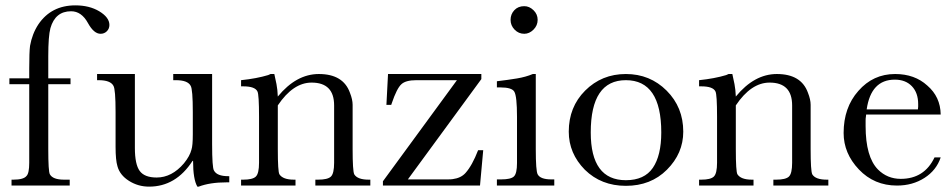

<svg xmlns="http://www.w3.org/2000/svg" viewBox="-20 -692 3543 716"><path d="M243 -378H160V-137Q160 -52 166 -42Q177 -22 219 -22H240V0H23V-22H30Q68 -22 79 -36Q89 -46 89 -85V-378H15V-400H89V-436Q89 -498 92 -521Q100 -566 123 -601Q171 -672 261 -672Q313 -672 350 -650Q388 -627 388 -599Q388 -585 378.5 -575.5Q369 -566 355 -566Q330 -566 308 -606Q284 -650 245 -650Q186 -650 168 -587Q160 -557 160 -482V-400H243Z M771 -156Q771 -66 778 -56Q789 -35 831 -35H835V-12H825Q763 -12 721 4H716Q700 -23 700 -92H698Q636 4 536 4Q495 4 461 -17.5Q427 -39 418 -72Q411 -95 411 -144V-274Q411 -359 403 -372Q392 -393 348 -393H342V-416H483V-140Q483 -79 501 -54.5Q519 -30 564 -30Q621 -30 666 -83Q688 -110 694 -134Q699 -149 699 -191V-274Q699 -359 691 -372Q680 -393 636 -393H626V-416H771Z M1003 -416Q1007 -399 1011 -378.5Q1015 -358 1016 -332Q1085 -416 1169 -416Q1260 -416 1285 -346Q1295 -321 1295 -301V-136Q1295 -55 1301 -42Q1313 -22 1355 -22H1361V0H1156V-22H1166Q1202 -22 1214 -33.5Q1226 -45 1226 -85V-299Q1226 -384 1142 -384Q1073 -384 1016 -299V-136Q1016 -52 1022 -42Q1035 -22 1076 -22H1082V0H879V-22H887Q922 -22 934 -33.5Q946 -45 946 -85V-256Q946 -340 940 -351Q931 -370 887 -370H879V-393Q937 -399 980 -412L989 -416Z M1408 -16 1684 -393H1533Q1493 -393 1477 -378Q1460 -363 1441 -307L1439 -301H1421L1427 -416H1775V-397L1501 -23H1648Q1663 -23 1668 -24Q1699 -28 1716 -47Q1741 -75 1763 -132H1782L1770 0H1408Z M1884 -618Q1884 -639 1898 -654Q1912 -669 1935 -669Q1954 -669 1969.5 -654Q1985 -639 1985 -618Q1985 -597 1969.5 -581.5Q1954 -566 1935 -566Q1914 -566 1899 -581.5Q1884 -597 1884 -618ZM1978 -136Q1978 -55 1985 -42Q1995 -23 2036 -23H2047V0H1833V-23H1849Q1885 -23 1896.5 -34Q1908 -45 1908 -84V-256Q1908 -333 1898 -350Q1889 -366 1846 -366H1833V-389Q1875 -394 1908 -399.5Q1941 -405 1967 -416H1978Z M2101 -201Q2101 -293 2162 -354Q2224 -416 2314 -416Q2404 -416 2466 -354Q2528 -292 2528 -201Q2528 -120 2467 -59Q2407 1 2314 1Q2222 1 2161 -59Q2101 -120 2101 -201ZM2183 -198Q2183 -20 2314 -20Q2383 -20 2414.5 -66Q2446 -112 2446 -198Q2446 -393 2314 -393Q2183 -393 2183 -198Z M2711 -416Q2715 -399 2719 -378.5Q2723 -358 2724 -332Q2793 -416 2877 -416Q2968 -416 2993 -346Q3003 -321 3003 -301V-136Q3003 -55 3009 -42Q3021 -22 3063 -22H3069V0H2864V-22H2874Q2910 -22 2922 -33.5Q2934 -45 2934 -85V-299Q2934 -384 2850 -384Q2781 -384 2724 -299V-136Q2724 -52 2730 -42Q2743 -22 2784 -22H2790V0H2587V-22H2595Q2630 -22 2642 -33.5Q2654 -45 2654 -85V-256Q2654 -340 2648 -351Q2639 -370 2595 -370H2587V-393Q2645 -399 2688 -412L2697 -416Z M3210 -265 3209 -256Q3208 -251 3208 -243Q3208 -235 3208 -222Q3208 -107 3254 -60Q3289 -25 3339 -25Q3427 -25 3465 -105H3488Q3472 -57 3427.5 -28.5Q3383 0 3325 0Q3240 0 3183 -60Q3126 -120 3126 -196Q3126 -291 3181 -353Q3236 -416 3318 -416Q3391 -416 3438 -373Q3487 -331 3488 -265ZM3403 -284Q3404 -289 3404 -294Q3404 -299 3404 -304Q3404 -346 3380.5 -370.5Q3357 -395 3317 -395Q3228 -395 3212 -284Z"/></svg>

Font: New Athena Unicode
Style: Regular
Weight: 400
Designer: J. Rusten 1997; rev. by R. Hancock 2001, 2002, rev. by D. Mastronarde 2002-2021
Foundry: GreekKeys New Athena Unicode
Version: Version 5.008